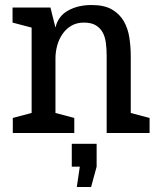

<svg xmlns="http://www.w3.org/2000/svg" viewBox="-20 -530 626 765"><path d="M405 -307Q405 -334 402 -358Q399 -382 389.5 -400Q380 -418 362 -429Q344 -440 314 -440Q285 -440 263.5 -427Q242 -414 228 -393Q214 -372 207.5 -347Q201 -322 201 -298V-80L276 -60V0H31V-60L106 -80V-420L30 -440V-500H181L201 -420Q211 -465 250.5 -487.5Q290 -510 345 -510Q396 -510 426.5 -492Q457 -474 473.5 -445Q490 -416 495.5 -379.5Q501 -343 501 -306V-80L576 -60V0H405ZM266 43H365V134L343 215H286L298 134H266Z"/></svg>

Font: Hermeneus One
Style: Regular
Weight: 400
Designer: Rodrigo Fuenzalida, Pablo Impallari
Foundry: Pablo Impallari, Rodrigo Fuenzalida
Version: Version 1.002; ttfautohint (v0.93) -l 8 -r 50 -G 200 -x 14 -